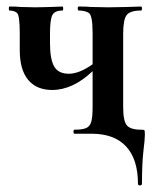

<svg xmlns="http://www.w3.org/2000/svg" viewBox="-20 -406 479 583"><path d="M261.2 -210.9V-305.2Q261.2 -359.9 249.5 -366.9Q237.8 -374 219.2 -374Q216.3 -374 216.1 -380.1Q215.8 -386.2 219.2 -386.2Q243.2 -386.2 256.8 -384.8L309.1 -383.8L365.2 -384.8Q381.3 -385.7 408.2 -386.2Q411.1 -386.2 411.1 -380.1Q411.1 -374 408.2 -374Q375 -374 364.5 -360.1Q354 -346.2 354 -303.2V-81.1Q354 -39.1 365 -25.6Q376 -12.2 408.2 -12.2Q417 -12.2 418.5 -10.5Q419.9 -8.8 419.9 3.9Q419.9 16.6 415.5 52.7Q411.1 89.8 411.1 151.9Q411.1 156.7 405 157Q398.9 157.2 398.9 151.9Q398.9 77.6 363 38.8Q327.1 0 257.8 0H206.1Q203.1 0 203.1 -6.1Q203.1 -12.2 206.1 -12.2Q230 -12.2 241.5 -17.1Q252.9 -22 257.1 -36.4Q261.2 -50.8 261.2 -81.1V-189.9Q201.2 -132.8 138.2 -132.8Q91.3 -132.8 65.7 -163.3Q40 -193.8 40 -253.9V-305.2Q40 -359.9 31.5 -366.9Q22.9 -374 8.8 -374Q6.8 -374 6.8 -380.1Q6.8 -386.2 8.8 -386.2Q30.8 -386.2 43 -384.8L87.9 -383.8L133.8 -384.8Q147 -385.7 169.9 -386.2Q171.9 -386.2 171.9 -380.1Q171.9 -374 169.9 -374Q146 -374 138.9 -360.1Q131.8 -346.2 131.8 -303.2V-275.9Q131.8 -226.1 144.5 -204.1Q157.2 -182.1 189 -182.1Q220.7 -182.1 261.2 -210.9Z"/></svg>

Font: Cormorant-Bold
Style: Bold
Weight: 700
Designer: Christian Thalmann (Catharsis Fonts)
Version: Version 3.000